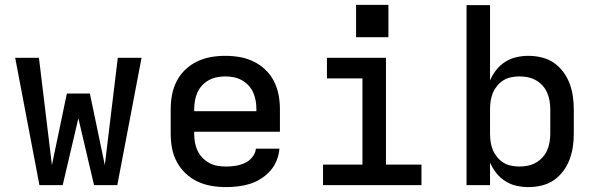

<svg xmlns="http://www.w3.org/2000/svg" viewBox="-20 -756 2440 784"><path d="M141 0 42 -520H139L192 -82L253 -374H347L408 -82L461 -520H558L459 0H364L300 -273L236 0Z M903 8Q873 8 843.5 3Q814 -2 787 -14.5Q760 -27 738 -48Q716 -69 702 -95Q688 -121 682.5 -150.5Q677 -180 677 -210V-310Q677 -340 682.5 -369Q688 -398 701.5 -424.5Q715 -451 736.5 -471.5Q758 -492 785 -505Q812 -518 841 -523Q870 -528 900 -528Q930 -528 959 -523Q988 -518 1015 -505Q1042 -492 1063.5 -471.5Q1085 -451 1098.5 -424.5Q1112 -398 1117.5 -369Q1123 -340 1123 -310V-218H773V-210Q773 -192 776 -174.5Q779 -157 786.5 -141Q794 -125 806.5 -112Q819 -99 834.5 -90.5Q850 -82 867.5 -79Q885 -76 903 -76Q922 -76 941.5 -79Q961 -82 979 -90Q997 -98 1010 -114Q1023 -130 1025 -149H1121Q1119 -124 1109.5 -100.5Q1100 -77 1083.5 -58.5Q1067 -40 1046 -26.5Q1025 -13 1001 -5.5Q977 2 952 5Q927 8 903 8ZM773 -302H1027V-310Q1027 -328 1024 -345Q1021 -362 1014 -378Q1007 -394 995 -407Q983 -420 967.5 -428.5Q952 -437 935 -440.5Q918 -444 900 -444Q882 -444 865 -440.5Q848 -437 832.5 -428.5Q817 -420 805 -407Q793 -394 786 -378Q779 -362 776 -345Q773 -328 773 -310Z M1299 0V-84H1460V-436H1315V-520H1556V-84H1701V0ZM1434 -604V-736H1566V-604Z M2138 8Q2113 8 2088.5 2.5Q2064 -3 2043 -16.5Q2022 -30 2006.5 -49.5Q1991 -69 1981 -92V0H1885V-735H1981V-428Q1991 -451 2006.5 -470.5Q2022 -490 2043 -503.5Q2064 -517 2088.5 -522.5Q2113 -528 2138 -528Q2165 -528 2192 -521.5Q2219 -515 2241 -500Q2263 -485 2279.5 -463Q2296 -441 2305.5 -416Q2315 -391 2319 -364Q2323 -337 2323 -310V-210Q2323 -183 2319 -156Q2315 -129 2305.5 -104Q2296 -79 2279.5 -57Q2263 -35 2241 -20Q2219 -5 2192 1.5Q2165 8 2138 8ZM2101 -76Q2118 -76 2135.5 -79.5Q2153 -83 2168 -91.5Q2183 -100 2195 -113Q2207 -126 2214 -142Q2221 -158 2224 -175.5Q2227 -193 2227 -210V-310Q2227 -327 2224 -344.5Q2221 -362 2214 -378Q2207 -394 2195 -407Q2183 -420 2168 -428.5Q2153 -437 2135.5 -440.5Q2118 -444 2101 -444Q2084 -444 2067 -440.5Q2050 -437 2035.5 -428Q2021 -419 2010 -405.5Q1999 -392 1992.5 -376.5Q1986 -361 1983.5 -344Q1981 -327 1981 -310V-210Q1981 -193 1983.5 -176Q1986 -159 1992.5 -143.5Q1999 -128 2010 -114.5Q2021 -101 2035.5 -92Q2050 -83 2067 -79.5Q2084 -76 2101 -76Z"/></svg>

Font: Iosevka SS04 Medium Extended
Style: Regular
Weight: 500
Width: 7
Monospace: yes
Designer: Belleve Invis
Foundry: Belleve Invis
Version: Version 19.0.0; ttfautohint (v1.8.4)